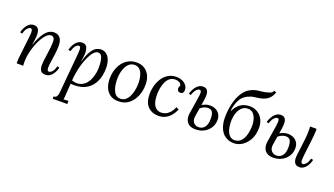

<svg xmlns="http://www.w3.org/2000/svg" viewBox="-81 -1422 4068 2340"><g transform="rotate(20 1952.5 -252.0)"><path d="M473 11Q426 11 409 -14Q392 -39 392 -85Q392 -113 396.5 -151Q401 -189 407.5 -232Q414 -275 418.5 -319Q423 -363 423 -403Q423 -415 419.5 -429Q416 -443 406 -453.5Q396 -464 376 -464Q348 -464 320 -438Q292 -412 267 -368Q242 -324 222 -270.5Q202 -217 190.5 -160.5Q179 -104 179 -53Q179 -38 179.5 -25.5Q180 -13 181 0H97Q96 -7 96 -12.5Q96 -18 96 -26Q96 -43 98 -65.5Q100 -88 104.5 -125.5Q109 -163 116 -226Q123 -285 126.5 -318Q130 -351 132 -368.5Q134 -386 134.5 -395.5Q135 -405 135 -416Q135 -434 130 -447.5Q125 -461 108 -461Q92 -461 71 -439Q50 -417 35 -364L7 -370Q10 -388 19.5 -411.5Q29 -435 45 -458Q61 -481 84 -496Q107 -511 137 -511Q171 -511 187.5 -492.5Q204 -474 208.5 -445Q213 -416 211 -383Q209 -355 204.5 -329Q200 -303 196 -283H199Q233 -374 266 -423.5Q299 -473 331.5 -492Q364 -511 396 -511Q436 -511 460 -493Q484 -475 494.5 -445.5Q505 -416 505 -381Q505 -326 497.5 -268.5Q490 -211 482.5 -162.5Q475 -114 475 -85Q475 -67 479.5 -53Q484 -39 502 -39Q519 -39 539.5 -60.5Q560 -82 575 -136L603 -129Q600 -112 590.5 -88Q581 -64 565 -41.5Q549 -19 526 -4Q503 11 473 11Z M657 255V225Q685 225 696.5 206Q708 187 711.5 155.5Q715 124 718 85Q725 -1 732.5 -81.5Q740 -162 746.5 -228.5Q753 -295 757 -342Q761 -389 761 -408Q761 -428 757.5 -444.5Q754 -461 734 -461Q718 -461 697.5 -439Q677 -417 662 -364L633 -370Q636 -388 645.5 -411.5Q655 -435 671 -458Q687 -481 710 -496Q733 -511 763 -511Q808 -511 823.5 -479.5Q839 -448 839 -406Q839 -376 834.5 -345.5Q830 -315 825 -292H828Q856 -384 885.5 -431Q915 -478 946 -494.5Q977 -511 1006 -511Q1052 -511 1082 -484.5Q1112 -458 1126.5 -414Q1141 -370 1141 -317Q1141 -220 1107.5 -146Q1074 -72 1008.5 -30.5Q943 11 846 11Q833 11 821.5 10Q810 9 799 8Q794 84 791.5 125.5Q789 167 787.5 186.5Q786 206 783 217Q799 216 814.5 215.5Q830 215 846 214V255ZM863 -23Q905 -23 937 -40Q969 -57 991.5 -85.5Q1014 -114 1028 -150Q1042 -186 1048.5 -224.5Q1055 -263 1055 -299Q1055 -345 1049 -382.5Q1043 -420 1028 -442Q1013 -464 985 -464Q958 -464 931 -435Q904 -406 881 -357.5Q858 -309 840 -250Q822 -191 813 -130Q809 -108 806.5 -84.5Q804 -61 802 -35Q818 -30 832.5 -26.5Q847 -23 863 -23Z M1472 -511Q1526 -511 1569 -485.5Q1612 -460 1637 -411Q1662 -362 1662 -292Q1662 -212 1633 -142.5Q1604 -73 1549.5 -31Q1495 11 1417 11Q1351 11 1308.5 -19Q1266 -49 1245.5 -100Q1225 -151 1225 -213Q1225 -294 1254.5 -362Q1284 -430 1339.5 -470.5Q1395 -511 1472 -511ZM1457 -474Q1413 -475 1381 -444.5Q1349 -414 1331.5 -362Q1314 -310 1313 -246Q1312 -212 1317 -174Q1322 -136 1334.5 -103Q1347 -70 1369.5 -49Q1392 -28 1426 -27Q1466 -26 1494 -48.5Q1522 -71 1539 -107Q1556 -143 1564.5 -184Q1573 -225 1574 -261Q1575 -296 1570.5 -333Q1566 -370 1553 -402Q1540 -434 1517 -453.5Q1494 -473 1457 -474Z M1985 -511Q2028 -511 2062 -495.5Q2096 -480 2115.5 -453.5Q2135 -427 2135 -394Q2135 -372 2124 -358.5Q2113 -345 2093 -345Q2069 -344 2059.5 -359Q2050 -374 2050 -385Q2050 -394 2052.5 -404Q2055 -414 2063 -423Q2058 -451 2035.5 -463.5Q2013 -476 1984 -476Q1941 -476 1912 -453Q1883 -430 1866 -393Q1849 -356 1841.5 -313.5Q1834 -271 1834 -231Q1834 -161 1849.5 -118.5Q1865 -76 1893 -57Q1921 -38 1956 -38Q1982 -38 2010 -49.5Q2038 -61 2064 -88.5Q2090 -116 2109 -164L2144 -147Q2119 -89 2086 -54.5Q2053 -20 2015.5 -4.5Q1978 11 1939 11Q1851 11 1798.5 -42.5Q1746 -96 1746 -208Q1746 -257 1760 -310Q1774 -363 1803 -408.5Q1832 -454 1877.5 -482.5Q1923 -511 1985 -511Z M2416 11Q2365 11 2334 -9.5Q2303 -30 2291 -65.5Q2279 -101 2285 -146Q2298 -227 2306 -277.5Q2314 -328 2318 -356Q2322 -384 2323.5 -397Q2325 -410 2325 -416Q2326 -434 2321.5 -447.5Q2317 -461 2300 -461Q2284 -461 2262 -439Q2240 -417 2223 -364L2195 -370Q2199 -388 2209.5 -411.5Q2220 -435 2236.5 -458Q2253 -481 2276.5 -496Q2300 -511 2330 -511Q2368 -511 2384 -489.5Q2400 -468 2401.5 -434Q2403 -400 2397 -362L2361 -137Q2354 -84 2379 -55.5Q2404 -27 2444 -27Q2492 -27 2520.5 -62.5Q2549 -98 2550 -164Q2552 -219 2537 -253Q2522 -287 2476 -287Q2449 -287 2422 -274.5Q2395 -262 2367 -237L2368 -283Q2400 -302 2428.5 -313Q2457 -324 2488 -324Q2531 -324 2563.5 -307.5Q2596 -291 2615 -260Q2634 -229 2633 -184Q2632 -130 2604 -85.5Q2576 -41 2527.5 -15Q2479 11 2416 11Z M2912 10Q2850 10 2801 -23Q2752 -56 2726.5 -124.5Q2701 -193 2708 -299Q2714 -387 2736.5 -464Q2759 -541 2802 -597.5Q2845 -654 2911 -678Q2940 -689 2969.5 -693Q2999 -697 3026.5 -700Q3054 -703 3074 -708Q3101 -715 3124.5 -723.5Q3148 -732 3161 -759L3190 -749Q3180 -717 3163 -692.5Q3146 -668 3123 -651.5Q3100 -635 3070 -625Q3045 -617 3018.5 -612.5Q2992 -608 2966.5 -605Q2941 -602 2920 -596Q2835 -571 2796.5 -510Q2758 -449 2744 -352H2751Q2778 -411 2827 -446Q2876 -481 2952 -481Q3002 -481 3047 -454.5Q3092 -428 3118.5 -376.5Q3145 -325 3141 -250Q3137 -172 3104 -113.5Q3071 -55 3020.5 -22.5Q2970 10 2912 10ZM2908 -28Q2955 -28 2986 -56.5Q3017 -85 3033.5 -134.5Q3050 -184 3053 -246Q3056 -296 3044.5 -341.5Q3033 -387 3006.5 -416Q2980 -445 2937 -445Q2892 -445 2861 -418Q2830 -391 2813.5 -347.5Q2797 -304 2794 -254Q2791 -187 2803.5 -136Q2816 -85 2842.5 -56.5Q2869 -28 2908 -28Z M3764 11Q3737 11 3720 -0.5Q3703 -12 3695 -32Q3687 -52 3687 -79Q3687 -105 3692.5 -147.5Q3698 -190 3704.5 -241.5Q3711 -293 3716.5 -345Q3722 -397 3722 -442Q3722 -457 3721.5 -471Q3721 -485 3720 -500H3804Q3805 -493 3805 -487.5Q3805 -482 3805 -474Q3805 -451 3801 -410.5Q3797 -370 3791.5 -322Q3786 -274 3780 -226Q3774 -178 3770 -140.5Q3766 -103 3766 -84Q3766 -66 3771.5 -53Q3777 -40 3793 -40Q3809 -40 3830 -61.5Q3851 -83 3866 -136L3894 -130Q3891 -112 3881.5 -88.5Q3872 -65 3856 -42Q3840 -19 3817 -4Q3794 11 3764 11ZM3425 11Q3374 11 3343 -9.5Q3312 -30 3300 -65.5Q3288 -101 3294 -146Q3307 -227 3315 -277.5Q3323 -328 3327 -356Q3331 -384 3332.5 -397Q3334 -410 3334 -416Q3335 -434 3330.5 -447.5Q3326 -461 3309 -461Q3293 -461 3271 -439Q3249 -417 3232 -364L3204 -370Q3208 -388 3218.5 -411.5Q3229 -435 3245.5 -458Q3262 -481 3285.5 -496Q3309 -511 3339 -511Q3377 -511 3393 -489.5Q3409 -468 3410.5 -434Q3412 -400 3406 -362L3370 -137Q3363 -84 3388 -55.5Q3413 -27 3453 -27Q3501 -27 3529.5 -62.5Q3558 -98 3559 -164Q3561 -219 3546 -253Q3531 -287 3485 -287Q3458 -287 3431 -274.5Q3404 -262 3376 -237L3377 -283Q3409 -302 3437.5 -313Q3466 -324 3497 -324Q3540 -324 3572.5 -307.5Q3605 -291 3624 -260Q3643 -229 3642 -184Q3641 -130 3613 -85.5Q3585 -41 3536.5 -15Q3488 11 3425 11Z"/></g></svg>

Font: Lora Italic
Style: Italic
Weight: 400
Italic angle: -3°
Designer: Olga Karpushina, Alexei Vanyashin (Cyrillic)
Foundry: Cyreal
Version: Version 2.210; ttfautohint (v1.8.1.43-b0c9)